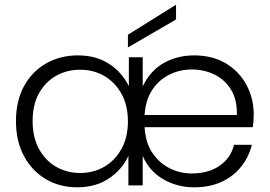

<svg xmlns="http://www.w3.org/2000/svg" viewBox="-20 -790 1150 818"><path d="M1053 -173Q1040 -121 1007.5 -80Q975 -39 924.5 -15.5Q874 8 807 8Q734 8 674.5 -27Q615 -62 588 -126V0H527V-126Q501 -68 444.5 -30Q388 8 309 8Q234 8 175 -27Q116 -62 82 -125.5Q48 -189 48 -274Q48 -360 82 -422.5Q116 -485 176 -519.5Q236 -554 312 -554Q389 -554 444 -518.5Q499 -483 529 -423V-546H588V-422Q621 -490 678.5 -522Q736 -554 807 -554Q886 -554 943 -519.5Q1000 -485 1030.5 -427.5Q1061 -370 1061 -302Q1061 -273 1057 -248H596Q600 -181 630 -137.5Q660 -94 704 -72.5Q748 -51 796 -51Q869 -51 916.5 -84.5Q964 -118 977 -173ZM797 -494Q746 -494 701.5 -472Q657 -450 628.5 -407Q600 -364 596 -300H989Q991 -364 964.5 -407.5Q938 -451 893.5 -472.5Q849 -494 797 -494ZM119 -274Q119 -205 146 -155.5Q173 -106 219 -79.5Q265 -53 322 -53Q378 -53 424 -79.5Q470 -106 497.5 -155.5Q525 -205 525 -273Q525 -341 497.5 -390.5Q470 -440 424 -466.5Q378 -493 322 -493Q265 -493 219 -467Q173 -441 146 -392.5Q119 -344 119 -274ZM730 -770V-707L525 -588V-642Z"/></svg>

Font: Poppins Light
Style: Regular
Weight: 300
Designer: Ninad Kale (Devanagari), Jonny Pinhorn (Latin)
Version: Version 5.002